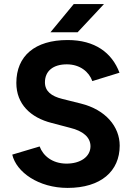

<svg xmlns="http://www.w3.org/2000/svg" viewBox="-20 -908 647 940"><path d="M311 12C474 12 566 -70 566 -195C566 -288 497 -371 376 -401L284 -424C232 -437 200 -461 200 -505C200 -560 240 -593 307 -593C372 -593 416 -556 432 -511L565 -552C528 -650 445 -712 311 -712C151 -712 60 -634 60 -502C60 -398 130 -332 233 -306L324 -282C386 -267 423 -236 423 -192C423 -141 374 -106 303 -107C236 -108 191 -145 174 -191L40 -151C60 -65 169 12 311 12ZM227 -750H360L489 -888H341Z"/></svg>

Font: HB Figtree Prototype
Style: Bold
Weight: 700
Designer: Alfredo Marco Pradil
Foundry: Hanken Design Co.®
Version: Version 1.002;Glyphs 3.2 (3228)